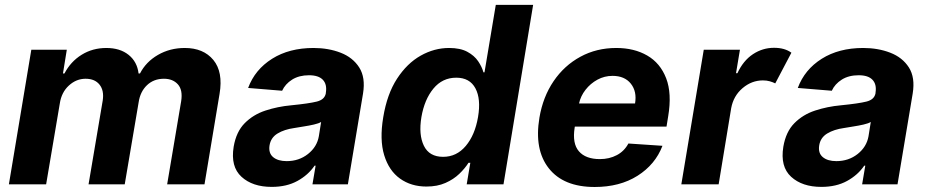

<svg xmlns="http://www.w3.org/2000/svg" viewBox="-20 -747 3759 778"><path d="M16 0 106.9 -545.5H250.7L235.1 -449.2H241.1Q266.3 -497.5 310.7 -525Q355.1 -552.6 410.9 -552.6Q466.3 -552.6 501.1 -524.7Q535.9 -496.8 541.5 -449.2H547.2Q571.4 -496.4 620 -524.5Q668.7 -552.6 728.7 -552.6Q804.3 -552.6 844.5 -504.1Q884.6 -455.6 869.7 -366.8L808.6 0H657.3L714.1 -337Q721.2 -382.5 700.8 -405.2Q680.4 -427.9 644.2 -427.9Q603 -427.9 575.6 -401.8Q548.3 -375.7 541.9 -333.1L485.4 0H338.8L396.3 -340.2Q402.3 -380.3 383.3 -404.1Q364.3 -427.9 326.7 -427.9Q289.1 -427.9 259.1 -400.4Q229 -372.9 222.3 -327.4L166.9 0Z M1081 10.3Q1003.2 10.3 958.5 -30.7Q913.7 -71.7 926.8 -152.3Q937.1 -213.1 971.6 -247.9Q1006 -282.7 1055.6 -299Q1105.1 -315.3 1159.8 -320.3Q1231.5 -327.4 1263.7 -335.4Q1295.8 -343.4 1300.4 -369.3V-371.4Q1305.8 -405.2 1288.2 -423.7Q1270.6 -442.1 1232.2 -442.1Q1191.8 -442.1 1163.7 -424.4Q1135.7 -406.6 1123.2 -379.3L985.4 -390.6Q1013.1 -465.2 1082.6 -508.9Q1152 -552.6 1250.4 -552.6Q1310.7 -552.6 1360.3 -533.4Q1409.8 -514.2 1435.7 -473.5Q1461.6 -432.9 1451 -367.9L1389.6 0H1246.1L1258.9 -75.6H1254.6Q1228.7 -37.6 1185 -13.7Q1141.3 10.3 1081 10.3ZM1141.7 -94.1Q1191.4 -94.1 1228 -123Q1264.6 -152 1272 -195L1281.2 -252.8Q1271.7 -246.8 1252.1 -242.4Q1232.6 -237.9 1211.1 -234.6Q1189.6 -231.2 1172.9 -228.3Q1132.1 -222.7 1104.6 -206Q1077.1 -189.3 1072.1 -157.3Q1067.5 -126.4 1086.8 -110.3Q1106.2 -94.1 1141.7 -94.1Z M2020.2 0 2140.3 -727.3H1989L1943.2 -453.8H1939Q1932.9 -476.2 1917.5 -498.9Q1902.1 -521.7 1873.7 -537.1Q1845.2 -552.6 1799.8 -552.6Q1739.8 -552.6 1684.6 -521.5Q1629.4 -490.4 1588.8 -428.1Q1548.3 -365.8 1532.9 -272Q1517.6 -180.8 1536.8 -118.1Q1556 -55.4 1600.9 -23.3Q1645.9 8.9 1708 8.9Q1752 8.9 1784.9 -5.7Q1817.8 -20.2 1840.9 -42.4Q1864.1 -64.6 1878.4 -87.4H1885.8L1871.1 0ZM1917 -272.7Q1904.6 -199.9 1867.4 -155.7Q1830.2 -111.5 1775.6 -111.5Q1719.4 -111.5 1697.6 -156.4Q1675.7 -201.3 1687.6 -272.7Q1699.8 -343.8 1736.2 -388Q1772.7 -432.2 1828.8 -432.2Q1883.5 -432.2 1906.5 -389Q1929.5 -345.9 1917 -272.7Z M2389.6 10.7Q2263.5 10.7 2203.8 -65Q2144.2 -140.6 2165.8 -270.2Q2180 -354.4 2223.2 -418Q2266.3 -481.5 2331.7 -517Q2397 -552.6 2477.3 -552.6Q2549.7 -552.6 2602.6 -522Q2655.5 -491.5 2679.3 -429.9Q2703.1 -368.3 2687.5 -275.6L2680.8 -234H2309.3L2308.6 -230.1Q2298.3 -165.8 2325.6 -134.1Q2353 -102.3 2410.9 -102.3Q2448.9 -102.3 2479.2 -118.3Q2509.6 -134.2 2526.3 -165.5L2664.4 -156.2Q2635.3 -80.3 2563.4 -34.8Q2491.5 10.7 2389.6 10.7ZM2326.3 -327.8H2553.3Q2561.4 -376.4 2536.2 -408Q2511 -439.6 2462 -439.6Q2429.3 -439.6 2400.9 -424.2Q2372.5 -408.7 2352.6 -383.2Q2332.7 -357.6 2326.3 -327.8Z M2740.8 0 2831.7 -545.5H2978.3L2962.4 -450.3H2968Q2991.5 -501.1 3030.7 -527.2Q3070 -553.3 3116.5 -553.3Q3159.8 -553.3 3186.8 -533.4L3121.4 -409.1Q3111.5 -414.1 3099.3 -417.6Q3087 -421.2 3071.4 -421.2Q3025.9 -421.2 2989 -389.9Q2952.1 -358.7 2942.8 -308.6L2892 0Z M3308.2 10.3Q3230.5 10.3 3185.7 -30.7Q3141 -71.7 3154.1 -152.3Q3164.4 -213.1 3198.9 -247.9Q3233.3 -282.7 3282.8 -299Q3332.4 -315.3 3387.1 -320.3Q3458.8 -327.4 3490.9 -335.4Q3523.1 -343.4 3527.7 -369.3V-371.4Q3533 -405.2 3515.4 -423.7Q3497.9 -442.1 3459.5 -442.1Q3419 -442.1 3391 -424.4Q3362.9 -406.6 3350.5 -379.3L3212.7 -390.6Q3240.4 -465.2 3309.8 -508.9Q3379.3 -552.6 3477.6 -552.6Q3538 -552.6 3587.5 -533.4Q3637.1 -514.2 3663 -473.5Q3688.9 -432.9 3678.3 -367.9L3616.8 0H3473.4L3486.2 -75.6H3481.9Q3456 -37.6 3412.3 -13.7Q3368.6 10.3 3308.2 10.3ZM3369 -94.1Q3418.7 -94.1 3455.3 -123Q3491.8 -152 3499.3 -195L3508.5 -252.8Q3498.9 -246.8 3479.4 -242.4Q3459.9 -237.9 3438.4 -234.6Q3416.9 -231.2 3400.2 -228.3Q3359.4 -222.7 3331.9 -206Q3304.3 -189.3 3299.4 -157.3Q3294.7 -126.4 3314.1 -110.3Q3333.5 -94.1 3369 -94.1Z"/></svg>

Font: Inter UI
Style: Bold Italic
Weight: 700
Italic angle: 9.39999°
Designer: Rasmus Andersson
Foundry: rsms
Version: 3.2;8d6f07862